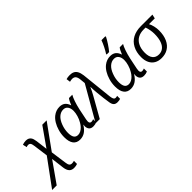

<svg xmlns="http://www.w3.org/2000/svg" viewBox="-93 -1681 2806 2806"><g transform="rotate(-45 1309.5 -278.5)"><path d="M187.5 -173.3 157.2 -397Q151.9 -435.5 144 -450.7Q137.7 -462.4 127.4 -468.3Q117.2 -474.1 102.1 -474.1Q85.4 -474.1 64.5 -465.8L50.8 -529.3Q63.5 -534.7 84.5 -538.6Q105.5 -542.5 120.6 -542.5Q151.9 -542.5 172.1 -532.5Q192.4 -522.5 205.1 -502.9Q221.7 -478.5 229.5 -422.9L252 -243.7L457.5 -536.1H547.4L270.5 -151.9L304.7 94.2Q309.6 136.7 324.7 154.8Q338.4 171.4 365.7 171.4Q388.7 171.4 411.1 164.1V228Q377.9 240.2 340.8 240.2Q293.9 240.2 267.1 212.9Q237.8 182.1 230 117.7L205.6 -81.1L-20.5 240.2H-115.2Z M554.7 -179.7Q554.7 -249 573.7 -312Q590.3 -370.6 619.6 -419.2Q648.9 -467.8 687 -497.6Q746.6 -544.4 819.3 -544.4Q872.1 -544.4 905.5 -518.6Q939 -492.7 955.6 -439.5H958.5Q983.4 -504.4 1008.8 -536.1H1078.1Q1058.1 -503.4 1037.4 -443.1Q1016.6 -382.8 1001 -312Q971.7 -176.3 965.3 -138.7Q960.9 -115.2 960.9 -101.1Q960.9 -57.6 996.6 -57.6Q1015.1 -57.6 1039.6 -67.4V-4.9Q1008.3 9.8 969.7 9.8Q926.8 9.8 904.8 -12.7Q882.8 -35.2 880.4 -77.1Q880.4 -91.3 882.8 -114.3Q845.7 -51.8 800 -21Q754.4 9.8 696.8 9.8Q627 9.8 590.8 -38.1Q554.7 -85.9 554.7 -179.7ZM828.1 -111.8Q851.6 -136.7 868.7 -167.5Q895 -210.9 909.9 -262.7Q924.8 -314.5 924.8 -356.9Q924.8 -410.6 900.6 -443.8Q876.5 -477.1 830.1 -477.1Q777.8 -477.1 735.1 -439.5Q692.4 -401.9 665.5 -330.1Q638.2 -258.8 638.2 -186Q638.2 -121.6 659.2 -90.6Q680.2 -59.6 723.1 -59.6Q750 -59.6 776.9 -73Q803.7 -86.4 828.1 -111.8Z M1382.3 -71.8Q1366.7 -166.5 1354 -298.8Q1346.7 -379.9 1346.2 -426.3H1342.3Q1319.8 -371.6 1287.1 -314L1109.9 0H1023.9L1324.2 -522.9L1327.1 -527.8L1319.3 -605.5Q1314.9 -655.3 1295.9 -678.5Q1276.9 -701.7 1238.8 -701.7Q1220.2 -701.7 1188 -693.4L1179.7 -755.9Q1211.4 -766.1 1253.4 -766.1Q1295.9 -766.1 1324.7 -751.7Q1353.5 -737.3 1370.6 -706.5Q1389.2 -673.8 1396.5 -618.2L1447.8 -131.8Q1452.6 -98.6 1458 -85.4Q1463.4 -69.8 1472.4 -62.5Q1481.4 -55.2 1496.1 -55.2Q1511.2 -55.2 1529.3 -61V0.5Q1502.9 9.8 1469.7 9.8Q1431.2 9.8 1410.6 -9.5Q1390.1 -28.8 1382.3 -71.8Z M1603.5 -179.7Q1603.5 -249 1622.6 -312Q1639.2 -370.6 1668.5 -419.2Q1697.8 -467.8 1735.8 -497.6Q1795.4 -544.4 1868.2 -544.4Q1920.9 -544.4 1954.3 -518.6Q1987.8 -492.7 2004.4 -439.5H2007.3Q2032.2 -504.4 2057.6 -536.1H2127Q2106.9 -503.4 2086.2 -443.1Q2065.4 -382.8 2049.8 -312Q2020.5 -176.3 2014.2 -138.7Q2009.8 -115.2 2009.8 -101.1Q2009.8 -57.6 2045.4 -57.6Q2064 -57.6 2088.4 -67.4V-4.9Q2057.1 9.8 2018.6 9.8Q1975.6 9.8 1953.6 -12.7Q1931.6 -35.2 1929.2 -77.1Q1929.2 -91.3 1931.6 -114.3Q1894.5 -51.8 1848.9 -21Q1803.2 9.8 1745.6 9.8Q1675.8 9.8 1639.6 -38.1Q1603.5 -85.9 1603.5 -179.7ZM1877 -111.8Q1900.4 -136.7 1917.5 -167.5Q1943.8 -210.9 1958.7 -262.7Q1973.6 -314.5 1973.6 -356.9Q1973.6 -410.6 1949.5 -443.8Q1925.3 -477.1 1878.9 -477.1Q1826.7 -477.1 1783.9 -439.5Q1741.2 -401.9 1714.4 -330.1Q1687 -258.8 1687 -186Q1687 -121.6 1708 -90.6Q1729 -59.6 1772 -59.6Q1798.8 -59.6 1825.7 -73Q1852.5 -86.4 1877 -111.8ZM1942.9 -798.3H2023.9V-784.2Q2004.4 -744.6 1968.3 -689.7Q1932.1 -634.8 1899.4 -596.2H1848.1V-608.4Q1872.6 -645.5 1899.7 -699.2Q1926.8 -752.9 1942.9 -798.3Z M2176.8 -213.4Q2176.8 -313 2215.8 -387Q2254.9 -460.9 2326.2 -498.5Q2397.5 -536.1 2495.6 -536.1H2733.4L2719.2 -472.7H2599.6Q2617.7 -439.9 2628.4 -393.8Q2639.2 -347.7 2639.2 -303.2Q2639.2 -204.6 2606.4 -132.3Q2573.7 -60.1 2513.2 -23.9Q2458.5 9.8 2381.8 9.8Q2317.4 9.8 2271.5 -16.8Q2225.6 -43.5 2201.2 -93.5Q2176.8 -143.6 2176.8 -213.4ZM2533.7 -165.5Q2556.6 -226.1 2556.6 -317.4Q2556.6 -354.5 2549.1 -396.5Q2541.5 -438.5 2528.8 -472.7H2488.3Q2420.9 -472.7 2371.6 -446Q2322.3 -419.4 2294.4 -368.7Q2260.3 -308.6 2260.3 -219.2Q2260.3 -140.1 2294.2 -97.9Q2328.1 -55.7 2391.1 -55.7Q2440.9 -55.7 2477.3 -83.5Q2513.7 -111.3 2533.7 -165.5Z"/></g></svg>

Font: Viking Open Sans
Style: Italic
Weight: 400
Italic angle: -12°
Foundry: Ascender Corporation
Version: Version 2.000